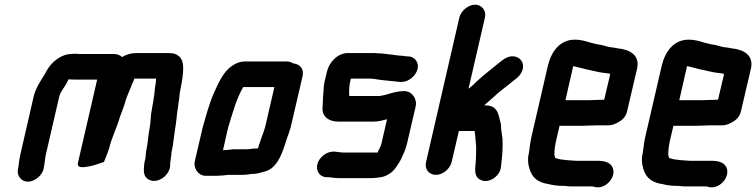

<svg xmlns="http://www.w3.org/2000/svg" viewBox="-20 -730 3222 818"><path d="M166 -11 167 -18C171 -37 171 -51 175 -70L232 -317C237 -340 257 -360 266 -380L272 -392H274C283 -391 291 -391 297 -391H394L312 -36C306 -10 343 -18 364 -22C382 -25 409 -36 423 -40C430 -60 439 -78 445 -98C456 -145 477 -183 490 -229C497 -250 506 -270 512 -290C520 -323 535 -348 544 -375C546 -379 551 -389 552 -395H645C645 -385 642 -365 640 -354C638 -318 628 -275 623 -239C622 -225 621 -200 617 -182L612 -150C610 -127 607 -105 602 -82C601 -74 601 -66 600 -59C600 -57 599 -55 599 -52L596 -41C594 -33 594 -24 593 -13V-2C593 12 598 24 609 32C645 59 704 20 705 -26V-36C705 -39 706 -41 706 -42C707 -47 708 -52 708 -58C711 -69 709 -77 712 -88C718 -113 719 -134 723 -159L727 -187C729 -199 731 -212 732 -225C735 -260 743 -298 746 -334C756 -389 773 -460 746 -487C732 -501 719 -504 693 -504H562C537 -504 519 -498 500 -487C490 -496 478 -500 465 -500H322C317 -500 312 -500 304 -501C292 -501 280 -500 271 -499C233 -493 197 -462 179 -429L169 -411C152 -384 131 -353 123 -317L67 -73C63 -55 60 -38 59 -23L57 -11C50 18 70 44 99 44C128 44 159 18 166 -11Z M930 -90 951 -183C970 -246 987 -309 1016 -359H1149L1110 -190C1107 -182 1106 -177 1105 -174C1103 -169 1101 -162 1098 -154L1090 -132L1083 -111C1082 -107 1081 -103 1079 -98C1074 -97 1067 -97 1061 -97L1043 -95C1039 -94 1036 -94 1033 -94H974C960 -93 944 -90 930 -90ZM855 19H901C915 19 938 17 952 15H1008C1015 15 1022 15 1030 14L1046 12C1051 11 1055 11 1058 11C1071 11 1091 6 1104 2C1156 -10 1178 -63 1196 -120L1203 -142C1209 -159 1212 -165 1218 -186L1269 -405C1276 -437 1258 -457 1229 -460C1221 -465 1212 -468 1202 -468H1022C1004 -468 986 -462 968 -449C932 -425 911 -378 891 -333C871 -288 858 -237 843 -185L810 -43C803 -13 825 18 855 19Z M1702 -342C1676 -342 1653 -335 1629 -328C1624 -326 1619 -325 1617 -325C1611 -324 1602 -321 1597 -321H1468V-322C1467 -340 1467 -362 1472 -383L1475 -395H1560C1565 -394 1569 -394 1573 -394C1598 -389 1628 -387 1654 -384C1664 -384 1676 -381 1685 -381H1692C1721 -381 1752 -407 1759 -436C1766 -465 1746 -490 1717 -490H1710C1701 -492 1691 -493 1682 -493C1679 -494 1676 -494 1672 -494C1666 -495 1660 -496 1652 -497C1629 -499 1611 -503 1587 -503C1580 -504 1574 -504 1567 -504H1462C1419 -504 1382 -465 1373 -425L1363 -383C1358 -363 1359 -342 1357 -325C1355 -308 1356 -288 1354 -270C1352 -234 1380 -212 1421 -212H1572C1594 -212 1610 -217 1629 -222L1605 -118C1603 -109 1598 -100 1594 -92C1593 -89 1591 -85 1589 -80H1441C1430 -81 1417 -83 1406 -84H1399C1370 -84 1339 -59 1332 -30C1325 -1 1343 25 1372 25H1379C1388 25 1399 28 1409 28C1417 29 1424 29 1431 29H1557C1576 29 1590 27 1608 24C1630 19 1655 2 1667 -17C1675 -29 1685 -43 1691 -57C1700 -77 1709 -95 1714 -118L1751 -277C1758 -309 1735 -342 1702 -342Z M1937 -655 1795 -39C1788 -10 1808 15 1837 15C1866 15 1897 -10 1904 -39L1935 -172H2002C2005 -158 2005 -139 2007 -124C2010 -107 2008 -83 2008 -63C2008 -25 1995 12 2019 31C2042 50 2076 41 2097 18C2116 -3 2114 -19 2117 -44C2121 -76 2122 -107 2121 -137C2119 -158 2114 -180 2114 -201C2110 -216 2106 -238 2100 -251C2091 -271 2074 -281 2050 -281H2043C2047 -284 2050 -288 2054 -291C2073 -307 2082 -316 2100 -332L2122 -350C2139 -362 2155 -376 2171 -389C2187 -400 2199 -412 2206 -432C2216 -463 2196 -487 2169 -490C2139 -493 2118 -471 2097 -455L2038 -407C2019 -391 2009 -381 1991 -364L1976 -352L2046 -655C2053 -684 2033 -710 2004 -710C1975 -710 1944 -684 1937 -655Z M2483 -303H2389L2422 -448C2424 -448 2426 -448 2428 -447C2443 -444 2462 -438 2476 -435C2503 -430 2528 -422 2556 -419L2572 -417L2580 -415L2554 -305H2545C2532 -305 2498 -303 2483 -303ZM2520 -196H2573C2586 -196 2601 -201 2619 -212C2637 -223 2648 -238 2652 -257L2695 -441C2705 -495 2664 -519 2612 -524L2596 -527L2580 -529C2567 -531 2557 -535 2544 -538L2521 -542C2490 -548 2466 -561 2429 -561C2366 -561 2329 -512 2314 -449L2243 -142C2237 -114 2236 -86 2230 -61C2229 -52 2230 -42 2231 -31C2239 16 2261 46 2316 54C2335 59 2356 62 2380 62H2388C2395 63 2402 64 2409 64H2504L2512 66C2557 80 2606 27 2591 -14C2583 -36 2560 -45 2526 -45H2434C2425 -45 2415 -47 2405 -47C2398 -47 2383 -49 2377 -50C2369 -50 2355 -54 2349 -56C2347 -56 2345 -57 2345 -59C2345 -62 2341 -69 2342 -75C2342 -94 2346 -119 2352 -143L2364 -194H2458C2473 -194 2506 -196 2520 -196Z M2968 -303H2874L2907 -448C2909 -448 2911 -448 2913 -447C2928 -444 2947 -438 2961 -435C2988 -430 3013 -422 3041 -419L3057 -417L3065 -415L3039 -305H3030C3017 -305 2983 -303 2968 -303ZM3005 -196H3058C3071 -196 3086 -201 3104 -212C3122 -223 3133 -238 3137 -257L3180 -441C3190 -495 3149 -519 3097 -524L3081 -527L3065 -529C3052 -531 3042 -535 3029 -538L3006 -542C2975 -548 2951 -561 2914 -561C2851 -561 2814 -512 2799 -449L2728 -142C2722 -114 2721 -86 2715 -61C2714 -52 2715 -42 2716 -31C2724 16 2746 46 2801 54C2820 59 2841 62 2865 62H2873C2880 63 2887 64 2894 64H2989L2997 66C3042 80 3091 27 3076 -14C3068 -36 3045 -45 3011 -45H2919C2910 -45 2900 -47 2890 -47C2883 -47 2868 -49 2862 -50C2854 -50 2840 -54 2834 -56C2832 -56 2830 -57 2830 -59C2830 -62 2826 -69 2827 -75C2827 -94 2831 -119 2837 -143L2849 -194H2943C2958 -194 2991 -196 3005 -196Z"/></svg>

Font: Electronic
Style: ExHvIt
Weight: 900
Version: Version 1.011